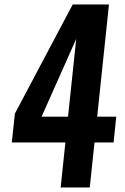

<svg xmlns="http://www.w3.org/2000/svg" viewBox="-20 -830 555 850"><path d="M248.5 0 269.5 -199.2H32.2L45.9 -327.1L301.8 -810.1H462.4L410.2 -313.5H494.6L482.9 -199.2H398.4L377.4 0ZM164.1 -313.5H281.2L317.4 -657.7Z"/></svg>

Font: Oswald
Style: Medium
Weight: 500
Designer: Vernon Adams
Foundry: Vernon Adams
Version: 3.0; ttfautohint (v0.94.23-7a4d-dirty) -l 8 -r 50 -G 150 -x 